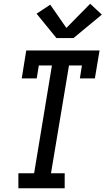

<svg xmlns="http://www.w3.org/2000/svg" viewBox="-20 -1004 563 1024"><path d="M78 0V-80H162L257 -655H187L176 -586H96L120 -735H511L486 -586H406L417 -655H348L252 -80H325V0ZM281 -801 175 -931 248 -979 334 -855 461 -984 523 -926 372 -801Z"/></svg>

Font: Iosevka Curly Slab MdObl
Style: Regular
Weight: 500
Italic angle: -9°
Monospace: yes
Designer: Belleve Invis
Foundry: Belleve Invis
Version: Version 11.0.0; ttfautohint (v1.8.3)